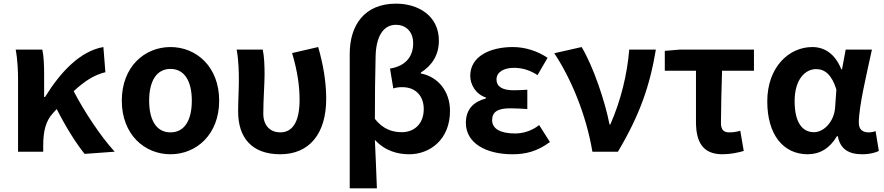

<svg xmlns="http://www.w3.org/2000/svg" viewBox="-20 -832 4847 1053"><path d="M444 12 609 0C531 -85 441 -222 384 -332C447 -390 499 -422 558 -436L547 -574C419 -552 311 -436 227 -300H222V-423C222 -475 220 -526 212 -560H66C77 -503 79 -437 79 -393V0H217V-33C217 -114 231 -169 271 -212L291 -234C342 -134 397 -46 444 12Z M915 14C1057 14 1182 -94 1182 -280C1182 -466 1057 -574 915 -574C773 -574 648 -466 648 -280C648 -94 773 14 915 14ZM915 -106C837 -106 798 -174 798 -280C798 -385 837 -454 915 -454C993 -454 1032 -385 1032 -280C1032 -174 993 -106 915 -106Z M1517 14C1677 14 1769 -99 1769 -290C1769 -385 1752 -481 1725 -574L1582 -541C1612 -440 1623 -359 1623 -284C1623 -160 1582 -106 1517 -106C1466 -106 1424 -139 1424 -209C1424 -282 1431 -373 1431 -423C1431 -475 1429 -521 1421 -560H1278C1289 -499 1290 -437 1290 -393C1290 -335 1286 -278 1286 -220C1286 -79 1359 14 1517 14Z M1898 201H2047C2044 112 2040 27 2036 -65C2093 -3 2162 14 2225 14C2335 14 2448 -64 2448 -224C2448 -333 2380 -412 2288 -429V-434C2351 -474 2387 -532 2387 -609C2387 -748 2271 -812 2152 -812C1978 -812 1898 -693 1898 -536ZM2184 -107C2136 -107 2082 -121 2036 -180C2036 -297 2037 -410 2040 -525C2043 -631 2081 -696 2152 -696C2201 -696 2246 -663 2246 -595C2246 -530 2213 -471 2119 -456L2137 -347C2152 -352 2168 -354 2186 -354C2264 -354 2304 -301 2304 -234C2304 -150 2249 -107 2184 -107Z M2790 14C2863 14 2925 -1 2996 -53L2937 -146C2892 -111 2844 -100 2805 -100C2724 -100 2679 -126 2679 -173C2679 -219 2711 -238 2778 -238C2808 -238 2839 -236 2872 -234V-340C2846 -338 2819 -337 2796 -337C2734 -337 2703 -358 2703 -396C2703 -437 2743 -460 2800 -460C2845 -460 2889 -446 2928 -420L2983 -515C2928 -552 2860 -574 2793 -574C2669 -574 2559 -524 2559 -416C2559 -369 2588 -316 2645 -297V-292C2580 -275 2535 -235 2535 -158C2535 -46 2647 14 2790 14Z M3229 0H3369C3490 -204 3544 -362 3577 -560H3431C3420 -425 3385 -280 3327 -149H3323C3298 -277 3234 -467 3170 -574L3020 -540C3111 -402 3194 -207 3229 0Z M3942 14C3987 14 4027 5 4059 -4L4040 -115C4017 -108 3999 -106 3979 -106C3951 -106 3934 -118 3934 -158C3934 -236 3937 -340 3940 -444H4115V-560H3708L3626 -553V-444H3797V-164C3797 -55 3833 14 3942 14Z M4410 14C4477 14 4531 -19 4570 -85H4575C4588 -14 4635 14 4709 14C4751 14 4781 5 4800 -4L4782 -113C4769 -108 4756 -106 4744 -106C4713 -106 4690 -120 4690 -159C4690 -248 4733 -426 4762 -560H4618L4598 -452H4594C4559 -539 4500 -574 4435 -574C4306 -574 4188 -463 4188 -276C4188 -93 4276 14 4410 14ZM4444 -107C4379 -107 4338 -162 4338 -277C4338 -398 4397 -453 4456 -453C4504 -453 4542 -422 4567 -341L4560 -242C4555 -167 4500 -107 4444 -107Z"/></svg>

Font: Noto Sans Mono CJK SC
Style: Bold
Weight: 700
Designer: Ryoko NISHIZUKA 西塚涼子 (kana, bopomofo & ideographs); Paul D. Hunt (Latin, Greek & Cyrillic); Sandoll Communications 산돌커뮤니
Foundry: Adobe
Version: Version 2.004;hotconv 1.0.118;makeotfexe 2.5.65603